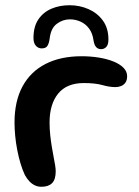

<svg xmlns="http://www.w3.org/2000/svg" viewBox="-20 -701 530 734"><path d="M138.5 13Q124 13 112.5 7.2Q101 1.5 91.8 -8.5Q82.5 -18.5 75 -32Q66 -51 58.5 -76Q51 -101 45.8 -128.2Q40.5 -155.5 38 -182.5Q35.5 -209.5 35.5 -232.5Q35.5 -314 66 -370.5Q96.5 -427 154 -456.5Q211.5 -486 292 -486Q326 -486 357.2 -481Q388.5 -476 413 -466.2Q437.5 -456.5 451.8 -442.2Q466 -428 466 -409.5Q466 -394.5 459.5 -385.2Q453 -376 442.8 -372Q432.5 -368 421.5 -368Q398.5 -368 371.2 -375.8Q344 -383.5 300.5 -383.5Q235 -383.5 202.2 -343Q169.5 -302.5 169.5 -233Q169.5 -208 172 -184.8Q174.5 -161.5 178 -140.2Q181.5 -119 185 -101Q188.5 -83 190.8 -69Q193 -55 193 -46Q193 -15 179.2 -1Q165.5 13 138.5 13ZM139.5 -516Q126 -516 117 -526.2Q108 -536.5 108 -555.5Q108 -599.5 126.8 -627Q145.5 -654.5 176.8 -667.8Q208 -681 246 -681Q284.5 -681 318.2 -666.2Q352 -651.5 373.2 -622.5Q394.5 -593.5 394.5 -550Q394.5 -530 386.2 -521.5Q378 -513 366.5 -513Q355.5 -513 348 -520.5Q340.5 -528 337.5 -546.5Q334 -573.5 320.8 -591.5Q307.5 -609.5 288.2 -618.2Q269 -627 247 -627Q220 -627 197.2 -610Q174.5 -593 170 -554.5Q167.5 -535 161.2 -525.5Q155 -516 139.5 -516Z"/></svg>

Font: Gluten
Style: Regular
Weight: 400
Designer: Tyler Finck
Foundry: Etcetera Type Company
Version: Version 1.300